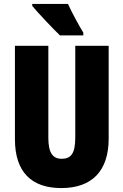

<svg xmlns="http://www.w3.org/2000/svg" viewBox="-20 -947 628 977"><path d="M326 -927H144V-917C170 -885 253 -797 285 -767H404V-781C386 -809 343 -888 326 -927ZM533 -242V-714H363V-247C363 -167 342 -139 294 -139C249 -139 226 -168 226 -246V-714H56V-238C56 -72 140 10 292 10C448 10 533 -77 533 -242Z"/></svg>

Font: Noto Sans Myanmar UI ExtraCondensed Black
Style: Regular
Weight: 900
Width: 2
Designer: Monotype Design Team
Foundry: Monotype Imaging Inc.
Version: Version 2.103